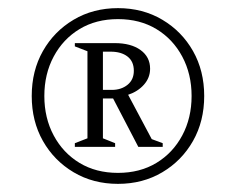

<svg xmlns="http://www.w3.org/2000/svg" viewBox="-20 -690 580 472"><path d="M270 -238Q209 -238 161 -266.5Q113 -295 85.5 -343.5Q58 -392 58 -454Q58 -516 85.5 -564.5Q113 -613 161 -641.5Q209 -670 270 -670Q331 -670 379 -641.5Q427 -613 454.5 -564.5Q482 -516 482 -454Q482 -392 454.5 -343.5Q427 -295 379 -266.5Q331 -238 270 -238ZM270 -265Q324 -265 364.5 -289.5Q405 -314 428 -357Q451 -400 451 -454Q451 -508 428 -551Q405 -594 364.5 -618.5Q324 -643 270 -643Q216 -643 175.5 -618.5Q135 -594 112 -551Q89 -508 89 -454Q89 -400 112 -357Q135 -314 175.5 -289.5Q216 -265 270 -265ZM164 -329V-338L195 -350V-564L164 -576V-584H262Q302 -584 325.5 -567Q349 -550 349 -521Q349 -499 334 -482Q319 -465 295 -457L353 -348L380 -338V-329H320L258 -448H233V-350L263 -338V-329ZM252 -563H233V-469H255Q278 -469 293.5 -481.5Q309 -494 309 -516Q309 -539 293.5 -551Q278 -563 252 -563Z"/></svg>

Font: Spectral Light
Style: Regular
Weight: 300
Designer: Jean-Baptiste Levee
Foundry: Production Type
Version: Version 2.001